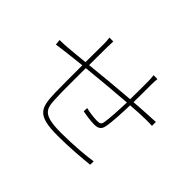

<svg xmlns="http://www.w3.org/2000/svg" viewBox="-145 -1024 1289 1289"><g transform="rotate(45 500.0 -379.5)"><path d="M674 -751C677 -736 678 -713 678 -694C678 -650 678 -581 677 -526C558 -517 426 -504 320 -493L321 -662C321 -681 322 -707 323 -720H286C290 -694 290 -681 290 -662L289 -490C227 -484 175 -478 144 -476C123 -474 95 -472 61 -472L65 -433C93 -437 117 -440 147 -444C180 -448 230 -454 289 -460C289 -356 289 -244 290 -202C295 -59 308 -8 508 -8C613 -8 733 -18 798 -25L799 -58C745 -49 626 -38 509 -38C317 -38 324 -89 320 -204C318 -237 319 -351 319 -463C429 -474 564 -487 677 -495C675 -424 670 -332 663 -296C659 -270 649 -266 620 -266C594 -266 551 -271 515 -280L514 -248C533 -244 588 -235 626 -235C664 -235 683 -248 690 -283C700 -333 704 -433 706 -497C762 -501 811 -504 848 -504C871 -504 894 -504 907 -503V-540C890 -539 872 -538 848 -537C806 -535 758 -532 707 -528C708 -578 708 -646 708 -694C708 -711 709 -734 711 -751Z"/></g></svg>

Font: Noto Sans CJK Thin
Style: Regular
Weight: 100
Designer: Ryoko NISHIZUKA (kana & ideographs); Paul D. Hunt (Latin, Greek & Cyrillic); Wenlong ZHANG (bopomofo); Sandoll Communica
Foundry: Adobe Systems Incorporated
Version: Version 1.000;PS 1;hotconv 1.0.78;makeotf.lib2.5.61930